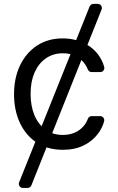

<svg xmlns="http://www.w3.org/2000/svg" viewBox="-20 -747 598 972"><path d="M75.3 183.6Q75.3 179.3 76.7 176.1L159.1 -29.5Q108.3 -65.7 81 -124.6Q51.1 -188.2 51.1 -269.9Q51.1 -352.6 81.7 -416.5Q112.6 -480.5 167.6 -516.3Q223 -552.6 296.9 -552.6Q334.2 -552.6 365.4 -543.7L433.6 -714.1Q436.1 -719.8 441.4 -723.5Q446.7 -727.3 452.8 -727.3H475.1Q483.7 -727.3 489.7 -721.1Q495.7 -714.8 495.7 -706.3Q495.7 -702.1 494.3 -698.9L422.6 -519.5Q453.8 -500.7 476.2 -471.6Q498.2 -442.5 507.5 -408.4Q508.2 -404.8 508.2 -402.7Q508.2 -394.2 502.1 -388.1Q496.1 -382.1 487.2 -382.1H443.9Q437.5 -382.1 432.4 -385.7Q427.2 -389.2 424.7 -395.2Q414.4 -421.9 392 -443.2L244.3 -72.8Q268.5 -63.9 298.3 -63.9Q331.7 -63.9 357.6 -75.3Q383.9 -86.3 402.7 -108Q416.9 -124.3 424.7 -145.2Q426.8 -151.3 432.2 -155.2Q437.5 -159.1 444.2 -159.1H487.2Q495.7 -159.1 501.8 -152.9Q507.8 -146.7 507.8 -138.5Q507.8 -134.6 507.1 -132.8Q498.2 -100.1 477.6 -72.1Q450.3 -34.1 404.1 -11Q359 11.4 298.3 11.4Q252.5 11.4 215.6 -1.1L138.8 191.4Q136.4 197.4 131 201Q125.7 204.5 119.3 204.5H95.9Q87.4 204.5 81.3 198.3Q75.3 192.1 75.3 183.6ZM154.8 -162.6Q168.3 -130.7 190.7 -108L337 -473Q319.6 -477.3 298.3 -477.3Q249.3 -477.3 212.4 -451.7Q176.1 -426.8 155.2 -380.3Q134.9 -334.5 134.9 -272.7Q134.9 -209.9 154.8 -162.6Z"/></svg>

Font: DeltaSans
Style: Regular
Weight: 400
Designer: Rasmus Andersson
Foundry: rsms
Version: Version 3.012